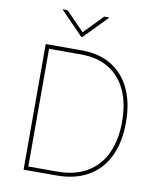

<svg xmlns="http://www.w3.org/2000/svg" viewBox="-99 -1017 913 1095"><g transform="rotate(10 357.0 -469.5)"><path d="M303.7 0H125V-22.5H303.7Q404.8 -22.5 475.3 -63.5Q545.9 -104.5 582.5 -181.6Q619.1 -258.8 619.1 -366.2Q619.1 -472.7 584.2 -548.1Q549.3 -623.5 483.2 -663.8Q417 -704.1 322.3 -704.1H125V-727.5H322.3Q422.9 -727.5 494.1 -684.3Q565.4 -641.1 603.5 -560.3Q641.6 -479.5 641.6 -366.2Q641.6 -250.5 601.8 -168.5Q562 -86.4 486.3 -43.2Q410.6 0 303.7 0ZM136.7 -727.5V0H113.3V-727.5ZM202.1 -939.5 308.6 -830.1 415 -939.5H442.4V-936.5L311.5 -802.7H305.7L175.8 -936.5V-939.5Z"/></g></svg>

Font: Inter Tight Thin
Style: Regular
Weight: 250
Designer: Rasmus Andersson
Foundry: rsms
Version: Version 3.004